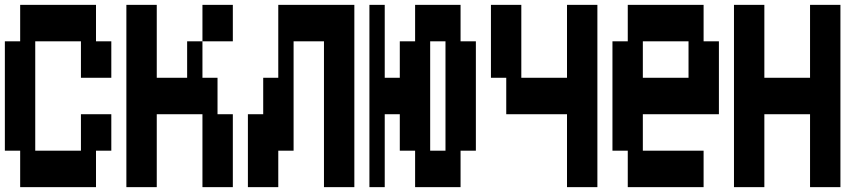

<svg xmlns="http://www.w3.org/2000/svg" viewBox="-20 -750 3540 790"><path d="M63 20V-130H0V-580H63V-730H375V-580H438V-430H313V-580H125V-130H313V-280H438V-130H375V20Z M750 -580H813V-430H875V-280H938V20H813V-280H625V20H500V-730H625V-430H750ZM938 -730V-580H813V-730Z M1438 -730V20H1313V-580H1188V-130H1125V20H1000V-280H1063V-430H1125V-730Z M1500 20V-730H1563V-430H1625V-580H1688V-730H1875V-580H1938V-130H1875V20H1688V-130H1625V-280H1563V20ZM1750 -130H1813V-580H1750Z M2313 20V-280H2063V-430H2000V-730H2125V-430H2313V-730H2438V20Z M2563 20V-130H2500V-580H2563V-730H2875V-580H2938V-280H2625V-130H2875V20ZM2625 -430H2813V-580H2625Z M3000 20V-730H3125V-430H3313V-730H3438V20H3313V-280H3125V20Z"/></svg>

Font: 2P VHS
Style: Regular
Weight: 400
Designer: CodeMan38
Foundry: CodeMan38
Version: Version 3.000